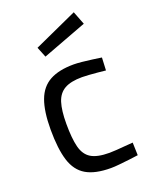

<svg xmlns="http://www.w3.org/2000/svg" viewBox="-141 -819 718 906"><g transform="rotate(-20 218.0 -365.5)"><path d="M257 10Q178 10 133 -16.5Q88 -43 69.5 -102Q51 -161 51 -258Q51 -349 71.5 -404.5Q92 -460 138 -485Q184 -510 258 -510Q275 -510 299.5 -507.5Q324 -505 350 -501.5Q376 -498 395 -495L392 -431Q375 -433 353 -435Q331 -437 310 -438.5Q289 -440 275 -440Q218 -440 186.5 -422Q155 -404 142.5 -364.5Q130 -325 130 -258Q130 -185 141 -141.5Q152 -98 183 -79Q214 -60 275 -60Q289 -60 310.5 -61.5Q332 -63 354.5 -65Q377 -67 394 -68L396 -4Q376 -1 350 2Q324 5 299 7.5Q274 10 257 10ZM146 -590 125 -642 343 -741 369 -674Z"/></g></svg>

Font: Cairo Play
Style: Regular
Weight: 400
Designer: Mohamed Gaber, Accademia di Belle Arti di Urbino
Foundry: Kief Type Foundry, Accademia di Belle Arti di Urbino
Version: Version 3.119